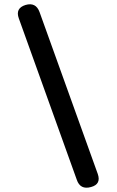

<svg xmlns="http://www.w3.org/2000/svg" viewBox="-20 -834 540 888"><path d="M67 -749Q50 -796 98 -811Q146 -825 163 -778L432 -30Q449 18 401 31Q351 45 335 -3Z"/></svg>

Font: MaokenZhuyuanTi
Style: Regular
Weight: 400
Designer: Fontworks Inc & LongZhuTi team: ZERO子、时光羊、荆南、频凡、刘鹏、Little White Dog、帆影Magmeta、奈白不弍、白日月球、ChaoTawei、雨三（排名不分先后）
Version: Version 1.000; 20230222